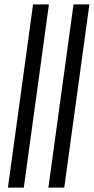

<svg xmlns="http://www.w3.org/2000/svg" viewBox="-20 -851 426 871"><path d="M16 0 130 -831H202L88 0ZM199.5 0 313.5 -831H385.5L271.5 0Z"/></svg>

Font: Merriweather 96pt Light
Style: Italic
Weight: 300
Italic angle: -7.8°
Version: Version 2.101